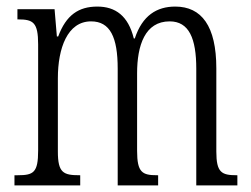

<svg xmlns="http://www.w3.org/2000/svg" viewBox="-20 -564 763 584"><path d="M24 0H224V-31H222C173 -31 156 -38 156 -103V-326C156 -417 185 -499 257 -499C315 -499 338 -451 338 -355V0H461V-31H458C413 -31 397 -39 397 -105V-341C397 -426 421 -499 496 -499C555 -499 577 -447 577 -355V0H702V-31H700C654 -31 638 -39 638 -103V-356C638 -485 593 -544 513 -544C457 -544 413 -517 390 -447H387C370 -516 331 -544 276 -544C219 -544 181 -518 157 -453H153L146 -536H33V-505H35C81 -505 96 -496 96 -429V-106C96 -39 82 -31 34 -31H24Z"/></svg>

Font: Noto Serif Armenian ExtraCondensed Light
Style: Regular
Weight: 300
Width: 2
Designer: Monotype Design Team
Foundry: Monotype Imaging Inc.
Version: Version 2.008